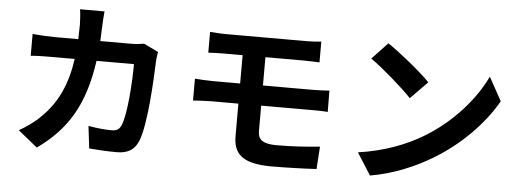

<svg xmlns="http://www.w3.org/2000/svg" viewBox="-53 -953 3106 1149"><g transform="rotate(5 1500.0 -378.5)"><path d="M872 -588 785 -630C761 -626 735 -623 710 -623H522L526 -713C527 -737 529 -779 532 -802H385C389 -778 392 -732 392 -710L390 -623H247C209 -623 157 -626 115 -630V-499C158 -503 213 -503 247 -503H379C357 -351 307 -239 214 -147C174 -106 124 -72 83 -49L199 45C378 -82 473 -239 510 -503H735C735 -395 722 -195 693 -132C682 -108 668 -97 636 -97C597 -97 545 -102 496 -111L512 23C560 27 620 31 677 31C746 31 784 5 806 -46C849 -148 861 -427 865 -535C865 -546 869 -572 872 -588Z M1106 -448V-317C1136 -319 1186 -322 1215 -322H1378V-129C1378 -28 1423 35 1606 35C1700 35 1813 31 1878 27L1887 -108C1807 -100 1718 -94 1629 -94C1549 -94 1515 -114 1515 -169V-322H1820C1842 -322 1887 -322 1915 -319L1914 -447C1888 -445 1838 -443 1817 -443H1515V-613H1750C1786 -613 1814 -611 1840 -610V-735C1816 -732 1784 -730 1750 -730C1662 -730 1354 -730 1269 -730C1233 -730 1201 -733 1172 -735V-610C1201 -612 1233 -613 1269 -613H1378V-443H1215C1184 -443 1134 -446 1106 -448Z M2241 -760 2147 -660C2220 -609 2345 -500 2397 -444L2499 -548C2441 -609 2311 -713 2241 -760ZM2116 -94 2200 38C2341 14 2470 -42 2571 -103C2732 -200 2865 -338 2941 -473L2863 -614C2800 -479 2670 -326 2499 -225C2402 -167 2272 -116 2116 -94Z"/></g></svg>

Font: Noto Sans Mono CJK TC
Style: Bold
Weight: 700
Designer: Ryoko NISHIZUKA 西塚涼子 (kana, bopomofo & ideographs); Paul D. Hunt (Latin, Greek & Cyrillic); Sandoll Communications 산돌커뮤니
Foundry: Adobe
Version: Version 2.004;hotconv 1.0.118;makeotfexe 2.5.65603